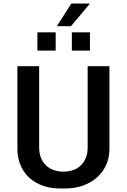

<svg xmlns="http://www.w3.org/2000/svg" viewBox="-20 -1063 723 1093"><path d="M325 10Q250 10 194.5 -18.5Q139 -47 109 -98.5Q79 -150 79 -219V-686H203V-222Q203 -161 240 -123.5Q277 -86 341 -86Q406 -86 442.5 -124Q479 -162 479 -222V-686H603V-219Q603 -150 570.5 -98.5Q538 -47 480.5 -18.5Q423 10 348 10ZM304 -914 386 -1043H490V-1040L384 -914ZM193 -775V-879H297V-775ZM389 -775V-879H492V-775Z"/></svg>

Font: Chivo Medium
Style: Regular
Weight: 500
Designer: Hector Gatti
Foundry: Omnibus-Type
Version: Version 2.002